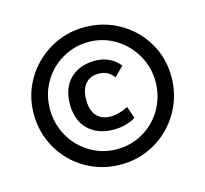

<svg xmlns="http://www.w3.org/2000/svg" viewBox="-84 -699 779 728"><g transform="rotate(-15 305.5 -335.5)"><path d="M306 -605Q380 -605 442 -569.5Q504 -534 540 -473Q576 -412 576 -338Q576 -264 540 -201.5Q504 -139 442 -102.5Q380 -66 306 -66Q231 -66 169 -102Q107 -138 71 -200Q35 -262 35 -336Q35 -410 71.5 -471.5Q108 -533 170 -569Q232 -605 306 -605ZM306 -126Q363 -126 410.5 -154Q458 -182 485.5 -230.5Q513 -279 513 -336Q513 -393 485 -441.5Q457 -490 409.5 -518.5Q362 -547 306 -547Q250 -547 202 -519Q154 -491 126.5 -443Q99 -395 99 -338Q99 -281 126.5 -232Q154 -183 202 -154.5Q250 -126 306 -126ZM311 -472Q342 -472 366.5 -460Q391 -448 407 -427L371 -391Q359 -406 345 -413.5Q331 -421 311 -421Q279 -421 260 -399.5Q241 -378 241 -337Q241 -294 261 -273Q281 -252 316 -252Q348 -252 384 -271L400 -224Q383 -213 360.5 -207Q338 -201 314 -201Q251 -201 214 -237Q177 -273 177 -337Q177 -401 214 -436.5Q251 -472 311 -472Z"/></g></svg>

Font: Telex
Style: Regular
Weight: 400
Designer: Andres Torresi
Foundry: Andres Torresi
Version: Version 1.100